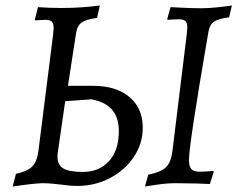

<svg xmlns="http://www.w3.org/2000/svg" viewBox="-20 -666 867 698"><path d="M499 -202Q499 -144 466.5 -95.5Q434 -47 379.5 -18.5Q325 10 260 10Q234 10 201 5Q194 4 173.5 2Q153 0 135 0Q109 0 26 12L38 -34Q80 -43 97.5 -61Q115 -79 120 -120L173 -540Q175 -558 175 -564Q175 -581 168 -587.5Q161 -594 145 -594L108 -592L107 -596L118 -640Q160 -637 203 -637Q276 -637 343 -646L333 -601Q294 -596 277.5 -584.5Q261 -573 257 -548L227 -354H318Q403 -354 451 -313Q499 -272 499 -202ZM737 -546Q667 -140 667 -85Q667 -61 675.5 -51.5Q684 -42 704 -42Q722 -42 736 -43Q750 -44 755 -45L757 -41L743 3Q730 2 693.5 1Q657 0 618 0Q588 0 553 5Q518 10 507 12L519 -31Q565 -40 583.5 -58Q602 -76 607 -118L659 -542Q661 -560 661 -565Q661 -583 654 -589.5Q647 -596 630 -596Q618 -596 605.5 -595Q593 -594 589 -594L588 -597L600 -640Q602 -640 642 -638Q682 -636 713 -636Q740 -636 776 -640Q812 -644 823 -646L813 -603Q773 -598 757 -586.5Q741 -575 737 -546ZM412 -189Q412 -239 387 -267.5Q362 -296 312 -305L217 -298L190 -111Q189 -106 189 -96Q189 -66 210.5 -53.5Q232 -41 281 -41Q341 -41 376.5 -80.5Q412 -120 412 -189Z"/></svg>

Font: Alegreya SC
Style: Italic
Weight: 400
Italic angle: -7°
Designer: Juan Pablo del Peral
Foundry: Huerta Tipografica
Version: Version 2.007; ttfautohint (v1.6)